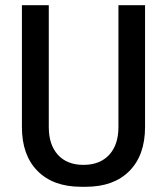

<svg xmlns="http://www.w3.org/2000/svg" viewBox="-20 -706 640 736"><path d="M291 10Q184 10 124 -50.5Q64 -111 64 -219V-686H167V-219Q167 -151 202 -112.5Q237 -74 300 -74Q363 -74 398.5 -112.5Q434 -151 434 -219V-686H536V-219Q536 -111 476 -50.5Q416 10 309 10Z"/></svg>

Font: Chivo Mono
Style: Regular
Weight: 400
Monospace: yes
Designer: Hector Gatti
Foundry: Omnibus-Type
Version: Version 1.008; ttfautohint (v1.8.4.7-5d5b)